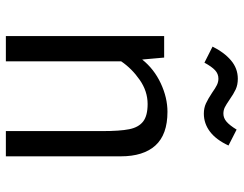

<svg xmlns="http://www.w3.org/2000/svg" viewBox="-108 -723 831 655"><g transform="rotate(90 307.5 -395.5)"><path d="M103.1 0V-540H176.4L183.1 -465.1Q215.4 -505.6 264.4 -528.5Q313.3 -551.3 361.5 -551.3Q439 -551.3 476.2 -510.3Q513.3 -469.2 513.3 -392.3V0H427.2V-328.7Q427.2 -389.2 420.8 -421Q414.4 -452.8 394.6 -468.2Q374.9 -483.6 334.9 -483.6Q291.3 -483.6 252.6 -456.7Q213.8 -429.7 189.2 -393.3V0ZM296.4 -703.6Q280.5 -714.9 270 -720Q259.5 -725.1 248.2 -725.1Q231.8 -725.1 219.5 -713.6Q207.2 -702.1 193.8 -677.4L139 -705.1Q158.5 -744.6 185.9 -767.9Q213.3 -791.3 248.7 -791.3Q269.2 -791.3 284.9 -784.1Q300.5 -776.9 320 -763.1Q336.4 -751.8 346.2 -746.9Q355.9 -742.1 367.7 -742.1Q382.6 -742.1 395.1 -752.8Q407.7 -763.6 422.1 -787.2L476.4 -759.5Q456.9 -717.4 429.2 -696.4Q401.5 -675.4 367.7 -675.4Q348.2 -675.4 332.8 -682.6Q317.4 -689.7 296.4 -703.6Z"/></g></svg>

Font: Fira Code Fixed
Style: Regular
Weight: 400
Monospace: yes
Designer: Carrois Corporate, Edenspiekermann AG, Nikita Prokopov
Foundry: Carrois Corporate, Edenspiekermann AG, Nikita Prokopov
Version: Version 5.002